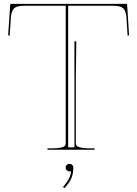

<svg xmlns="http://www.w3.org/2000/svg" viewBox="-20 -780 715 1000"><path d="M361.8 92.8Q361.8 125.5 351.3 149.2Q340.8 172.9 315.4 200.2L308.1 193.4Q349.6 147.9 349.6 111.3H349.1Q346.2 112.8 341.8 112.8Q333.5 112.8 327.6 106.9Q321.8 101.1 321.8 92.8Q321.8 84.5 327.6 78.9Q333.5 73.2 341.8 73.2Q350.1 73.2 356 78.9Q361.8 84.5 361.8 92.8ZM227.5 0V-7.3H247.6Q279.3 -7.3 296.1 -11Q313 -14.6 317.6 -19.8Q322.3 -24.9 322.3 -33.7V-750H105Q67.9 -750 53.5 -736.8Q39.1 -723.6 36.6 -687.5L30.3 -594.7L22.5 -595.7L33.2 -755.4Q33.2 -759.8 38.1 -759.8H637.2Q642.1 -759.8 642.1 -755.4L652.3 -595.7L644.5 -594.7L638.7 -687.5Q636.2 -723.1 621.8 -736.6Q607.4 -750 569.8 -750H335V-12.7H367.7V-564.9H377.4Q375 -415.5 375 -375.5V-35.2Q375 -26.4 379.2 -21Q383.3 -15.6 400.6 -11.5Q418 -7.3 450.2 -7.3H472.7V0Z"/></svg>

Font: ZnikomitNo25
Style: Regular
Weight: 100
Designer: gluk
Foundry: gluk
Version: Version 0.56